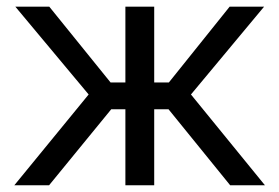

<svg xmlns="http://www.w3.org/2000/svg" viewBox="-20 -549 828 569"><path d="M22.5 0 242.7 -269 25.4 -529.3H126L307.6 -304.7H351.6V-529.3H437V-304.7H480.5L660.6 -529.3H762.7L545.9 -269L765.1 0H662.1L479.5 -225.1H437V0H351.6V-225.1H309.6L125.5 0Z"/></svg>

Font: Inter 24pt
Style: Regular
Weight: 400
Designer: Rasmus Andersson
Foundry: rsms
Version: Version 4.001;git-66647c0bb